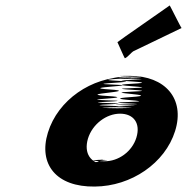

<svg xmlns="http://www.w3.org/2000/svg" viewBox="-20 -802 688 706"><path d="M475.4 -626C474.4 -626 473.4 -626 472.1 -625C461.6 -617 451.9 -608 442.4 -600L647.7 -699C646.4 -698 604.4 -783 604.1 -782C603.8 -781 411.1 -648 411.8 -647C412.5 -646 437.8 -588 438.8 -588C443.8 -588 454.1 -599 458.4 -603C461.3 -606 464.2 -609 469.4 -613C472 -615 477.6 -617 478.9 -621C479.5 -623 477.4 -626 475.4 -626ZM156 -314C193 -435 316.7 -519 445.7 -519C569.7 -519 307.7 -519 431.1 -517C552.5 -515 288.2 -511 411.4 -505C531.9 -500 269.3 -495 396.1 -491C520.9 -487 258.1 -481 383.6 -473C506.2 -465 246.7 -457 375.3 -449C501.8 -441 244.6 -437 375.4 -433C503.5 -430 247.2 -426 378.3 -423C507.4 -420 252.5 -417 386.3 -413C518 -409 263.1 -406 395.8 -405C526.5 -404 271.2 -403 404.2 -403C535.2 -403 280.2 -403 413.2 -403C543.2 -403 289.5 -404 424.1 -406C556.7 -408 303.3 -410 437 -412C567.6 -414 313.2 -416 445.8 -418C575.4 -420 321.3 -423 453.5 -427C583.8 -431 328.3 -436 461 -445C590.8 -454 334.6 -460 465.2 -465C593.7 -470 335.9 -474 466.1 -478C594.4 -482 335.9 -487 466 -494C593.2 -501 335.4 -505 464.3 -508C590.9 -510 332.5 -512 462.1 -514C588.8 -516 332 -520 460 -520C588 -520 328.9 -523 458.9 -523C585.9 -523 661.5 -440 623.8 -320C586.8 -202 462.8 -117 328.5 -116C186.9 -114 120.5 -198 156 -314ZM303.3 -292C287.8 -238 312.5 -201 366.2 -197C419 -193 312.9 -186 366.6 -182C418.4 -178 311.2 -174 364.7 -169C415.4 -165 309.6 -159 361.2 -151C410.7 -143 303.2 -138 355.3 -135C405.4 -132 296.7 -130 349.4 -129C398.8 -127 291.5 -126 343.2 -125C392.9 -124 283.6 -123 333 -121C380.4 -119 272.1 -118 324.1 -118H317.1C366.1 -118 258.1 -118 310.4 -119C359.7 -120 251.3 -122 302.2 -125C350.1 -128 243.1 -131 296 -134C346.9 -137 240.8 -140 293.7 -143C344.6 -146 238.9 -150 294 -157C346.8 -163 243 -170 301.1 -177C357.3 -184 255.1 -190 312 -193C365.9 -196 264.1 -200 324.7 -205C382.2 -210 281.8 -212 341.4 -214C398 -216 295 -216 351 -216C405 -216 301.7 -215 358.1 -213C412.5 -211 308.2 -210 362.9 -209C415.6 -208 465.9 -245 481.5 -296C497.7 -349 471.4 -384 421.4 -384C371.4 -384 319.8 -346 303.3 -292Z"/></svg>

Font: Hussar Wojna
Style: 3Obl
Weight: 400
Designer: Robert Jablonski
Foundry: Cannot Into Space Fonts
Version: Version 1.01